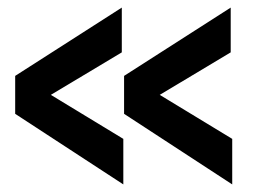

<svg xmlns="http://www.w3.org/2000/svg" viewBox="-20 -506 669 506"><path d="M305 -20V-140L114 -256L301 -368V-486L20 -306V-206ZM592 -20V-140L401 -256L588 -368V-486L307 -306V-206Z"/></svg>

Font: Ronzino
Style: Bold
Weight: 700
Designer: Nunzio Mazzaferro
Foundry: Collletttivo
Version: Version 1.000;Glyphs 3.3 (3337)